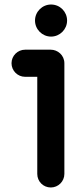

<svg xmlns="http://www.w3.org/2000/svg" viewBox="-20 -820 373 850"><path d="M206 -658C245 -658 277 -690 277 -729C277 -768 246 -800 206 -800C167 -800 135 -768 135 -729C135 -690 167 -658 206 -658ZM265 -50V-540C265 -576 235 -600 205 -600H91C58 -600 31 -573 31 -540C31 -507 58 -480 91 -480H145V-50C145 -17 171 10 205 10C238 10 265 -17 265 -50Z"/></svg>

Font: LS
Style: Bold
Weight: 700
Designer: BSozoo
Foundry: BSozoo
Version: Version 001.000